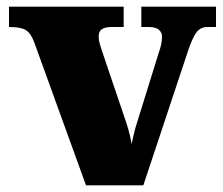

<svg xmlns="http://www.w3.org/2000/svg" viewBox="-20 -556 668 576"><path d="M82 -431Q72 -457 57 -466Q42 -475 7 -475V-536H351V-475H316Q294 -475 285 -468Q276 -461 276 -447Q276 -436 279 -425.5Q282 -415 285 -406L349 -217Q359 -189 365 -168Q371 -147 375 -124Q383 -164 392 -191L456 -397Q461 -411 463.5 -422.5Q466 -434 466 -448Q466 -458 457 -466.5Q448 -475 425 -475H404V-536H628V-475H602Q583 -475 571 -461Q559 -447 545 -406L410 0H238Z"/></svg>

Font: Noto Serif Hentaigana Black
Style: Regular
Weight: 900
Designer: Kazuhiro Yamada
Foundry: nipponia
Version: Version 1.000; ttfautohint (v1.8.4.7-5d5b)